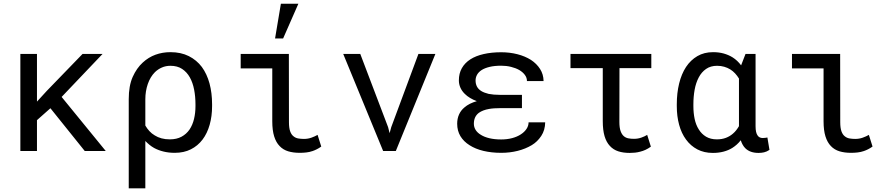

<svg xmlns="http://www.w3.org/2000/svg" viewBox="-20 -822 4841 1045"><path d="M254.4 -232.9 441.4 0H555.7L315.4 -294.4L538.1 -528.3H429.2L234.9 -327.6L181.2 -269V-528.3H90.8V0H181.2V-168Z M1134.3 -244.1V-254.4Q1134.3 -315.9 1120.4 -367.7Q1106.4 -419.4 1078.6 -457.5Q1050.3 -495.1 1007.6 -516.6Q964.8 -538.1 907.7 -538.1Q864.3 -538.1 826.2 -524.2Q788.1 -510.3 756.8 -481.4Q723.6 -451.2 702.1 -403.1Q680.7 -355 680.7 -282.2V203.1H771V-54.7Q781.7 -43.5 793.7 -33.7Q805.7 -23.9 818.8 -16.6Q842.3 -3.9 870.4 2.9Q898.4 9.8 931.2 9.8Q981 9.8 1018.8 -9.3Q1056.6 -28.3 1082.5 -62.5Q1107.9 -96.2 1121.1 -142.8Q1134.3 -189.5 1134.3 -244.1ZM1043.9 -254.4V-244.1Q1043.9 -207.5 1036.1 -174.8Q1028.3 -142.1 1011.7 -117.2Q994.6 -92.3 968 -77.9Q941.4 -63.5 904.3 -63.5Q879.4 -63.5 858.9 -69.1Q838.4 -74.7 822.3 -85Q805.7 -94.7 793 -108.6Q780.3 -122.6 771 -138.7V-281.7Q771 -325.7 784.4 -364.7Q797.9 -403.8 823.2 -429.2Q839.8 -445.3 861.1 -454.6Q882.3 -463.9 907.7 -463.9Q945.3 -463.9 971.2 -446.8Q997.1 -429.7 1013.2 -400.9Q1029.3 -372.1 1036.6 -334Q1043.9 -295.9 1043.9 -254.4Z M1290 -528.3V-449.7H1461.9V-162.1Q1461.9 -112.8 1472.2 -79.8Q1482.4 -46.9 1502 -26.9Q1521 -6.8 1548.6 1.5Q1576.2 9.8 1611.3 9.8Q1629.4 9.8 1647 7.8Q1664.6 5.9 1681.6 0Q1692.9 -3.9 1704.6 -9.8Q1716.3 -15.6 1728.5 -24.4L1708.5 -87.9Q1694.3 -79.6 1675.3 -72.8Q1656.2 -65.9 1634.3 -65.9Q1618.2 -65.9 1603.5 -68.4Q1588.9 -70.8 1577.6 -80.1Q1565.9 -88.9 1559.3 -107.2Q1552.7 -125.5 1552.7 -157.2L1552.2 -528.3ZM1508.8 -801.8 1477.1 -612.8H1521L1604 -801.8Z M2065.4 0H2134.3L2349.6 -528.3H2257.3L2109.4 -129.9L2100.6 -97.2L2092.3 -129.9L1940.9 -528.3H1848.1Z M2468.3 -148.4Q2468.3 -110.4 2485.8 -81.1Q2503.4 -51.8 2535.6 -31.7Q2567.4 -11.2 2611.3 -0.7Q2655.3 9.8 2708 9.8Q2755.4 9.8 2797.9 -1Q2840.3 -11.7 2874.5 -32.2Q2904.8 -50.3 2925.8 -82Q2946.8 -113.8 2947.3 -156.2H2856.9Q2856.9 -137.2 2845.7 -120.4Q2834.5 -103.5 2814.9 -90.8Q2794.9 -77.6 2767.6 -70.3Q2740.2 -63 2708 -63Q2671.9 -63 2644 -69.6Q2616.2 -76.2 2597.7 -87.9Q2578.6 -99.1 2568.8 -114.7Q2559.1 -130.4 2559.1 -148.4Q2559.1 -168 2565.9 -182.9Q2572.8 -197.8 2586.4 -208Q2596.7 -215.3 2610.6 -220.7Q2624.5 -226.1 2641.6 -229Q2654.8 -231.4 2669.9 -232.4Q2685.1 -233.4 2702.1 -233.4H2820.8V-305.7H2702.1Q2683.6 -305.7 2668 -307.1Q2652.3 -308.6 2639.6 -311Q2627.4 -314 2617.2 -317.9Q2606.9 -321.8 2599.1 -326.7Q2583 -336.9 2575.7 -351.3Q2568.4 -365.7 2568.4 -383.8Q2568.4 -400.4 2576.4 -415Q2584.5 -429.7 2601.6 -440.9Q2618.7 -451.7 2645 -458Q2671.4 -464.4 2708 -464.4Q2736.3 -464.4 2761.7 -458Q2787.1 -451.7 2806.2 -440.9Q2825.2 -429.7 2836.7 -414.3Q2848.1 -398.9 2848.1 -380.9H2938.5Q2938 -417.5 2919.4 -446.5Q2900.9 -475.6 2869.6 -496.1Q2837.9 -516.1 2796.1 -526.9Q2754.4 -537.6 2708 -537.6Q2655.3 -537.6 2612.5 -527.8Q2569.8 -518.1 2540 -499Q2509.8 -479.5 2493.7 -450.9Q2477.5 -422.4 2477.5 -384.3Q2477.5 -363.8 2485.8 -345Q2494.1 -326.2 2509.8 -311Q2522 -298.8 2538.6 -288.8Q2555.2 -278.8 2575.2 -271.5Q2554.7 -265.6 2537.6 -257.1Q2520.5 -248.5 2507.8 -237.3Q2488.3 -221.2 2478.3 -198.7Q2468.3 -176.3 2468.3 -148.4Z M3524.9 -451.2V-528.3H3085V-451.2H3260.7V-163.1Q3260.7 -113.8 3270.5 -80.8Q3280.3 -47.9 3299.3 -27.8Q3317.9 -7.3 3345 1.5Q3372.1 10.3 3407.2 10.3Q3421.9 10.3 3436.3 8.8Q3450.7 7.3 3464.8 3.4Q3479 0 3493.4 -6.6Q3507.8 -13.2 3522.5 -23.9L3502.4 -87.9Q3489.3 -79.6 3470.5 -73Q3451.7 -66.4 3430.2 -66.4Q3414.1 -66.4 3399.9 -69.1Q3385.7 -71.8 3375 -81.1Q3364.3 -90.3 3357.7 -108.6Q3351.1 -127 3351.1 -158.2L3351.6 -451.2Z M4092.3 -528.3H4037.6L4015.1 -470.2L4013.7 -466.3Q4003.9 -479.5 3992.2 -490.5Q3980.5 -501.5 3967.3 -509.8Q3945.3 -523.4 3918.9 -530.8Q3892.6 -538.1 3860.8 -538.1Q3812.5 -538.1 3775.6 -516.6Q3738.8 -495.1 3713.9 -457.5Q3689 -419.4 3676.3 -367.4Q3663.6 -315.4 3663.6 -254.4V-244.1Q3663.6 -189.5 3676.3 -142.8Q3689 -96.2 3713.9 -62.5Q3738.8 -28.3 3775.4 -9Q3812 10.3 3859.9 10.3Q3891.1 10.3 3917.5 3.4Q3943.8 -3.4 3965.3 -16.6Q3978.5 -24.9 3990.2 -35.4Q4002 -45.9 4011.7 -58.6Q4016.1 -44.9 4022.2 -34.2Q4028.3 -23.4 4036.1 -15.6Q4049.3 -2.4 4067.4 3.9Q4085.4 10.3 4108.4 10.3Q4124 10.3 4138.4 7.1Q4152.8 3.9 4168 -6.3L4156.7 -73.7Q4151.9 -72.8 4145.3 -71.8Q4138.7 -70.8 4131.3 -70.8Q4122.6 -70.8 4115.5 -74Q4108.4 -77.1 4103.5 -84.5Q4098.1 -91.8 4095.2 -104.2Q4092.3 -116.7 4092.3 -135.3ZM3753.9 -244.1V-254.4Q3753.9 -295.9 3760.7 -333.7Q3767.6 -371.6 3783.2 -400.9Q3798.3 -429.7 3823 -446.8Q3847.7 -463.9 3882.8 -463.9Q3903.8 -463.9 3921.6 -458.7Q3939.5 -453.6 3954.6 -444.3Q3969.2 -435.1 3981 -422.4Q3992.7 -409.7 4002 -394.5V-160.2Q4002 -150.9 4002 -146.2Q4002 -141.6 4002 -135.3Q3995.1 -123.5 3987.1 -113.3Q3979 -103 3969.2 -94.7Q3952.6 -80.1 3930.9 -71.8Q3909.2 -63.5 3881.8 -63.5Q3847.2 -63.5 3822.8 -78.1Q3798.3 -92.8 3783.2 -117.7Q3767.6 -142.1 3760.7 -174.8Q3753.9 -207.5 3753.9 -244.1Z M4290.5 -528.3V-449.7H4462.4V-162.1Q4462.4 -112.8 4472.7 -79.8Q4482.9 -46.9 4502.4 -26.9Q4521.5 -6.8 4549.1 1.5Q4576.7 9.8 4611.8 9.8Q4629.9 9.8 4647.5 7.8Q4665 5.9 4682.1 0Q4693.4 -3.9 4705.1 -9.8Q4716.8 -15.6 4729 -24.4L4709 -87.9Q4694.8 -79.6 4675.8 -72.8Q4656.7 -65.9 4634.8 -65.9Q4618.7 -65.9 4604 -68.4Q4589.4 -70.8 4578.1 -80.1Q4566.4 -88.9 4559.8 -107.2Q4553.2 -125.5 4553.2 -157.2L4552.7 -528.3Z"/></svg>

Font: RobotoMono Nerd Font
Style: Regular
Weight: 400
Monospace: yes
Designer: Google
Version: Version 3.000;Nerd Fonts 3.2.1